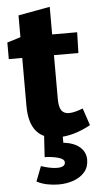

<svg xmlns="http://www.w3.org/2000/svg" viewBox="-62 -723 536 1025"><g transform="rotate(-5 206.0 -210.5)"><path d="M228 13Q75 13 75 -169V-426H3V-515L75 -537V-654L245 -685V-537H379L376 -426H245V-192Q245 -148 258 -129.5Q271 -111 299 -111Q313 -111 331.5 -115.5Q350 -120 373 -129L404 -37Q313 13 228 13ZM211 264Q181 264 150.5 258Q120 252 93 238L124 158Q144 165 167.5 170Q191 175 210 175Q229 175 241 169Q253 163 253 149Q253 131 220.5 122Q188 113 148 112L155 0H254V44Q312 51 342.5 78Q373 105 373 145Q373 185 350 211.5Q327 238 290 251Q253 264 211 264Z"/></g></svg>

Font: Bitter ExtraBold
Style: Regular
Weight: 800
Designer: Sol Matas, and Bitter project Authors
Foundry: Sol Matas
Version: Version 2.001